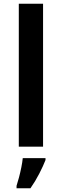

<svg xmlns="http://www.w3.org/2000/svg" viewBox="-20 -780 329 1021"><path d="M209 0H80V-760H209ZM222 71Q210 102 189 143Q168 184 142 221H68V208Q74 190 81 163.5Q88 137 93.5 109.5Q99 82 101 61H222Z"/></svg>

Font: Noto Sans Lisu SemiBold
Style: Regular
Weight: 600
Designer: Monotype Design Team. David Williams.
Foundry: Monotype Imaging Inc.
Version: Version 2.102; ttfautohint (v1.8.4.7-5d5b)